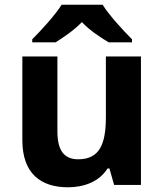

<svg xmlns="http://www.w3.org/2000/svg" viewBox="-20 -786 697 816"><path d="M416 -766H242C214 -721 154 -656 117 -619V-606H216C251 -628 293 -656 328 -692C362 -656 407 -627 442 -606H541V-619C505 -655 444 -721 416 -766ZM579 -546H430V-289C430 -173 403 -109 312 -109C251 -109 224 -149 224 -227V-546H75V-190C75 -50 152 10 269 10C337 10 402 -14 437 -70H445L465 0H579Z"/></svg>

Font: Noto Traditional Nushu
Style: Bold
Weight: 700
Designer: LIU Zhao
Foundry: LiuZhao Studio
Version: Version 2.003